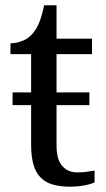

<svg xmlns="http://www.w3.org/2000/svg" viewBox="-20 -695 400 725"><path d="M271.5 -44Q290 -44 305.5 -46Q321 -48 337 -51V-6Q330.5 -3 320 0Q309.5 3 297.2 5.2Q285 7.5 271.5 8.8Q258 10 246 10Q207 10 179 1.8Q151 -6.5 133 -25Q115 -43.5 106.2 -74Q97.5 -104.5 97.5 -148.5V-298H27.5V-346H97.5V-490.5H19.5V-531.5Q38 -531.5 60.2 -539Q82.5 -546.5 99.5 -564Q117 -583 127.8 -609.2Q138.5 -635.5 146.5 -675H193.5V-549H327.5V-490.5H193.5V-346H317.5V-298H193.5V-145.5Q193.5 -93 214.8 -68.5Q236 -44 271.5 -44Z"/></svg>

Font: MM Phetkon
Style: Regular
Weight: 400
Designer: Khon Soe Zaw Thu
Version: Version 1.00 July 15, 2016, initial release